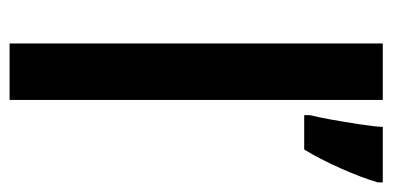

<svg xmlns="http://www.w3.org/2000/svg" viewBox="-224 -576 800 391"><g transform="rotate(90 175.5 -380.0)"><path d="M183 0H68V-760H183ZM351 -750Q341 -716 322 -673.5Q303 -631 284 -600H214V-612Q218 -627 223 -655Q228 -683 232.5 -712Q237 -741 238 -760H351Z"/></g></svg>

Font: Noto Sans Kannada Condensed SemiBold
Style: Regular
Weight: 600
Width: 3
Designer: Jelle Bosma - Monotype Design Team
Foundry: Monotype Imaging Inc.
Version: Version 2.005; ttfautohint (v1.8.4.7-5d5b)